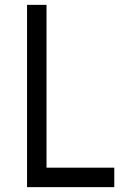

<svg xmlns="http://www.w3.org/2000/svg" viewBox="-20 -770 501 790"><path d="M171.4 -80.1H450.2V0H91.3V-750H171.4Z"/></svg>

Font: Now
Style: Regular
Weight: 400
Designer: Alfredo Marco Pradil
Foundry: Alfredo Marco Pradil
Version: Version 1.002;PS 001.002;hotconv 1.0.88;makeotf.lib2.5.64775